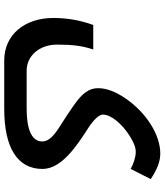

<svg xmlns="http://www.w3.org/2000/svg" viewBox="45 -583 778 908"><g transform="rotate(90 434.0 -129.0)"><path d="M266 240H495C678 240 779 178 779 59C779 14 752 -31 698 -77C671 -100 640 -122 606 -144C565 -169 522 -201 522 -227C522 -265 565 -317 624 -354C652 -372 677 -382 698 -382C724 -382 755 -371 779 -358L827 -453C778 -485 742 -498 706 -498C617 -498 514 -432 447 -336C414 -288 397 -244 397 -204C397 -163 418 -131 478 -89C508 -68 538 -48 570 -28C617 1 649 27 649 60C649 114 583 134 494 134H314C244 134 191 73 191 -9C191 -81 196 -126 214 -181H98C76 -119 65 -59 65 8C65 142 143 240 266 240Z"/></g></svg>

Font: Noto Kufi Arabic SemiBold
Style: Regular
Weight: 600
Designer: Monotype Design Team, David Williams, Khaled Hosny
Foundry: Google LLC
Version: Version 2.109